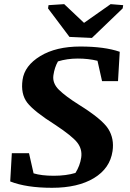

<svg xmlns="http://www.w3.org/2000/svg" viewBox="-20 -896 627 927"><path d="M558.1 -646 549.8 -504.4H472.7L450.7 -602.5Q406.7 -613.3 355.5 -613.3Q304.2 -613.3 259.8 -599.6Q243.2 -570.3 237.8 -532.2Q232.4 -494.1 264.6 -462.4Q296.9 -430.7 360.8 -390.6Q473.6 -320.3 502.9 -273.4Q532.2 -226.6 523.4 -166.5Q511.2 -83 433.6 -36.1Q356 10.7 231.4 10.7Q106.9 10.7 29.3 -20L37.1 -156.2H120.1L142.1 -59.1Q180.7 -47.4 239.7 -47.4Q298.8 -47.4 344.2 -61Q366.2 -95.7 372.1 -135.3Q377.9 -175.3 353.5 -207Q329.1 -238.8 247.1 -293Q145 -357.4 111.8 -399.9Q79.1 -442.4 88.9 -510.7Q98.6 -579.1 174.8 -625.5Q251 -671.4 367.7 -671.4Q484.4 -671.4 558.1 -646ZM214.4 -871.1 290 -876 385.7 -785.6 514.2 -876 574.7 -871.1 572.3 -855.5 423.8 -712.9 315.4 -717.8 211.9 -855.5Z"/></svg>

Font: NoticiaText-BoldItalic
Style: Bold Italic
Weight: 700
Italic angle: -8°
Designer: JM Sole
Foundry: JM Sole
Version: Version 1.003